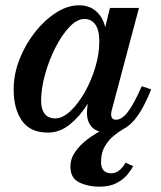

<svg xmlns="http://www.w3.org/2000/svg" viewBox="-20 -490 608 724"><path d="M482 136.5Q475 150.5 460 168.8Q445 187 419.2 200.5Q393.5 214 354 214Q312 214 278.8 197.8Q245.5 181.5 245.5 138.5Q245.5 108.5 263.8 82.2Q282 56 310.8 34.5Q339.5 13 371 -2.5Q402.5 -18 429 -26.5L442 -1.5Q426.5 7.5 407.5 23.2Q388.5 39 374.8 62.8Q361 86.5 361 120Q361 143 371.2 153.2Q381.5 163.5 398.5 163.5Q417 163.5 431.2 151.2Q445.5 139 453 123.5ZM550 -153Q515 -65 477.5 -27.5Q440 10 389 10Q347 10 327.5 -9.8Q308 -29.5 308 -64.5Q308 -80 310 -91.5L311 -99Q282 -52 243.8 -21Q205.5 10 160.5 10Q94 10 62.8 -34.8Q31.5 -79.5 31.5 -152.5Q31.5 -210 53.5 -266.2Q75.5 -322.5 111.8 -368.5Q148 -414.5 191.5 -442.2Q235 -470 277.5 -470Q316.5 -470 341.8 -448.2Q367 -426.5 377 -387.5L394.5 -460H504L401 -73Q399 -65.5 399 -57.5Q399 -50 403.2 -44.2Q407.5 -38.5 417.5 -38.5Q439.5 -38.5 462.2 -68Q485 -97.5 514.5 -165ZM354.5 -334Q354.5 -376.5 339.5 -397.5Q324.5 -418.5 298.5 -418.5Q270.5 -418.5 241.8 -388.2Q213 -358 188.8 -310.2Q164.5 -262.5 149.8 -209Q135 -155.5 135 -109Q135 -78.5 148.5 -61Q162 -43.5 188 -43.5Q215.5 -43.5 244.8 -70.5Q274 -97.5 299 -141.2Q324 -185 339.2 -235.8Q354.5 -286.5 354.5 -334Z"/></svg>

Font: Bodoni* 06pt Medium
Style: Italic
Weight: 500
Italic angle: -13°
Version: Version 2.3